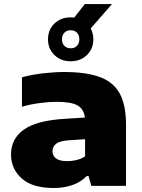

<svg xmlns="http://www.w3.org/2000/svg" viewBox="-20 -910 696 940"><path d="M243.5 10.5Q139 10.5 86.5 -36.2Q34 -83 34 -153Q34 -231.5 97.5 -276Q161 -320.5 300 -328.5L395.5 -334.5Q390.5 -377 359.2 -394.2Q328 -411.5 257 -411.5Q221.5 -411.5 175 -405.5Q128.5 -399.5 87.5 -387.5V-531.5Q136.5 -545 192 -551.2Q247.5 -557.5 293 -557.5Q400 -557.5 467.2 -533.5Q534.5 -509.5 565.8 -452.8Q597 -396 597 -298V0H427L413.5 -48H404.5Q375 -17.5 333 -3.5Q291 10.5 243.5 10.5ZM237 -169.5Q237 -147.5 254.5 -134.2Q272 -121 309 -121Q330.5 -121 353.5 -126.2Q376.5 -131.5 396.5 -144.5V-228.5L319.5 -223.5Q273.5 -220.5 255.2 -206.5Q237 -192.5 237 -169.5ZM326 -610Q278 -610 246.5 -640.5Q215 -671 215 -717.5Q215 -764.5 246.5 -794.8Q278 -825 326 -825Q335 -825 343.5 -824L395 -890H528L424 -770.5Q437 -746.5 437 -717.5Q437 -671 405.5 -640.5Q374 -610 326 -610ZM326 -673.5Q345 -673.5 356.8 -685.5Q368.5 -697.5 368.5 -717.5Q368.5 -738 356.8 -750Q345 -762 326 -762Q307 -762 295.2 -750Q283.5 -738 283.5 -717.5Q283.5 -697.5 295.2 -685.5Q307 -673.5 326 -673.5Z"/></svg>

Font: Encode Sans Exp XBd
Style: Regular
Weight: 800
Width: 7
Designer: Multiple Designers
Foundry: Impallari Type
Version: Version 3.002; ttfautohint (v1.8.3) -l 8 -r 50 -G 200 -x 14 